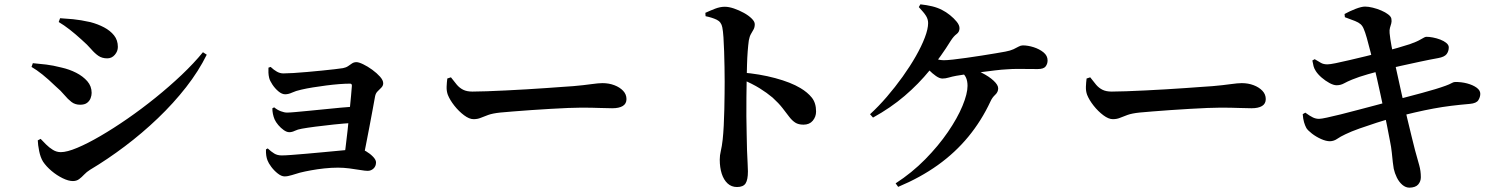

<svg xmlns="http://www.w3.org/2000/svg" viewBox="-20 -821 7000 895"><path d="M253.7 -718.4 260.1 -736.1Q284.7 -734.9 320.4 -731.5Q356 -728 401.3 -717.9Q436 -708.8 465 -693.5Q493.9 -678.2 511.6 -656.1Q529.4 -633.9 529.4 -602.2Q529.4 -582 515.2 -565.5Q501.1 -549 479.9 -549Q456 -549 439 -560.5Q422.1 -572 404.8 -592.1Q387.6 -612.2 360.6 -635.8Q331.5 -662.4 304.8 -683.2Q278.1 -704 253.7 -718.4ZM926 -577.6 943.7 -566Q906 -489.5 847.6 -414.7Q789.2 -339.9 716 -269.9Q642.9 -199.9 562 -139Q481.2 -78.1 399.7 -29.5Q383.9 -19.6 372.3 -7.3Q360.7 5.1 348.8 14Q336.9 23 319.8 23Q298.8 23 271.7 9.6Q244.6 -3.7 220.2 -24.3Q195.8 -44.9 180.7 -67.4Q168.6 -86.9 162.6 -116.7Q156.6 -146.5 156.1 -166.7L169.4 -173.7Q180 -162.3 194.7 -147.7Q209.3 -133 226.6 -122.4Q243.9 -111.8 263.3 -111.8Q292.1 -111.8 340 -131.9Q387.9 -151.9 447.9 -186.9Q507.9 -221.8 573.7 -267.3Q639.6 -312.9 704.5 -365.2Q769.4 -417.6 826.6 -471.7Q883.7 -525.9 926 -577.6ZM126.9 -509.1 133.1 -526.5Q163.9 -524 195.4 -520.1Q227 -516.3 266.8 -506.1Q303.1 -498 335 -481.8Q366.8 -465.5 387 -442.4Q407.2 -419.2 407.2 -388.1Q407.2 -376.3 402.4 -363.4Q397.5 -350.5 386.1 -341.7Q374.7 -332.8 353.6 -332.8Q329.9 -332.8 313.1 -345.8Q296.3 -358.7 280 -378.3Q263.8 -398 239.7 -418.4Q205.7 -451.3 178 -473.5Q150.2 -495.7 126.9 -509.1Z M1241.5 -509.1Q1256.6 -494.7 1271.1 -486.8Q1285.5 -478.8 1300.8 -478.8Q1318.7 -478.8 1348 -480.6Q1377.4 -482.4 1412 -485.5Q1446.6 -488.6 1480 -491.9Q1513.5 -495.2 1539.9 -498.3Q1566.2 -501.4 1578.8 -503.4Q1593.2 -506.2 1602.7 -512.8Q1612.1 -519.5 1621 -525.4Q1629.8 -531.3 1641.7 -531.3Q1652.6 -531.3 1673.1 -521.4Q1693.6 -511.6 1715.2 -495.9Q1736.7 -480.2 1751.5 -463.6Q1766.3 -446.9 1766.3 -432.9Q1766.3 -421.5 1757.7 -412.7Q1749 -403.9 1740 -395Q1731 -386.1 1728.3 -371.4Q1724.3 -349.1 1717.5 -312.2Q1710.8 -275.4 1702.5 -232.2Q1694.2 -189 1686 -146.9Q1677.8 -104.8 1670.9 -70.8L1582.1 -71Q1585.8 -93.1 1590.5 -130.5Q1595.3 -168 1600.1 -211.8Q1605 -255.6 1609 -298Q1613 -340.4 1616.3 -373.3Q1619.5 -406.1 1620.3 -421.2Q1620.6 -431.1 1611.9 -431.1Q1590.2 -431.1 1561 -428.9Q1531.8 -426.6 1500.3 -422.5Q1468.8 -418.3 1438.7 -413.6Q1408.6 -408.8 1384.5 -403.1Q1358.6 -397.4 1341.5 -389.4Q1324.4 -381.5 1309.3 -381.5Q1294.2 -381.5 1277.9 -395.1Q1261.6 -408.8 1249.7 -426.9Q1237.7 -445 1234.7 -458.1Q1231.7 -470.5 1231.3 -482.4Q1230.9 -494.2 1231.4 -505.6ZM1258 -320.6Q1272.6 -308.6 1289.1 -302.4Q1305.5 -296.2 1317.9 -296.2Q1329.6 -296.2 1356.7 -298.6Q1383.8 -301 1419.5 -304.5Q1455.3 -308 1493.8 -311.8Q1532.4 -315.7 1568 -319.1Q1603.7 -322.4 1630 -324.1L1626.3 -248.2Q1582.3 -245.5 1535.8 -240.6Q1489.4 -235.7 1450.3 -230.6Q1411.2 -225.5 1387.6 -221.2Q1367.3 -217.7 1354.3 -211.3Q1341.2 -204.8 1328.3 -204.8Q1316.9 -204.8 1303 -214.4Q1289.2 -224 1277.4 -237.9Q1265.6 -251.8 1259.8 -264.9Q1255.1 -276.1 1252.2 -290Q1249.4 -303.9 1249.6 -316.3ZM1227.9 -129.2Q1244 -114.1 1258.5 -105.3Q1272.9 -96.5 1293.2 -96.5Q1308.9 -96.5 1339.3 -98.8Q1369.7 -101.2 1407.9 -104.4Q1446.1 -107.7 1486.3 -111.5Q1526.5 -115.4 1561.9 -118.6Q1597.4 -121.8 1621.8 -124.2Q1646.2 -126.6 1652 -126.6Q1668.2 -126.6 1686.9 -115.5Q1705.6 -104.4 1719.2 -90.1Q1732.8 -75.8 1732.8 -64.2Q1732.8 -46.4 1721.3 -35.5Q1709.7 -24.6 1693.7 -24.6Q1682.6 -24.6 1659.4 -28.5Q1636.3 -32.4 1608.6 -36Q1580.9 -39.5 1555.5 -39.5Q1524.7 -39.5 1492.1 -36Q1459.5 -32.5 1430.1 -27.1Q1400.7 -21.8 1378.1 -16.1Q1359.1 -10.7 1340.1 -4.7Q1321.2 1.3 1306.6 1.3Q1292 1.3 1274.8 -12.2Q1257.7 -25.7 1244.6 -43.2Q1231.6 -60.6 1226.8 -73.8Q1223.1 -83.4 1221.2 -95.3Q1219.3 -107.1 1219.8 -124.6Z M2082 -460.6Q2096.8 -440.9 2109.6 -425.9Q2122.4 -410.9 2139.3 -402.5Q2156.2 -394.1 2182.2 -394.1Q2209 -394.1 2249.7 -395.6Q2290.3 -397.1 2337.9 -399.4Q2385.5 -401.6 2434.2 -404.6Q2482.9 -407.6 2526.8 -410.6Q2570.6 -413.6 2603.5 -416.1Q2636.5 -418.6 2651.6 -419.4Q2701.6 -423.8 2735.7 -428.7Q2769.9 -433.5 2788.2 -433.5Q2818.5 -433.5 2843.9 -423.8Q2869.3 -414.1 2884.8 -397.6Q2900.3 -381.1 2900.3 -359.1Q2900.3 -337.5 2883 -326.9Q2865.7 -316.4 2833.9 -316.4Q2804.6 -316.4 2773.1 -317.8Q2741.7 -319.2 2688.5 -319.2Q2665.7 -319.2 2628.3 -317.7Q2590.9 -316.2 2545.7 -313.5Q2500.6 -310.9 2456 -307.8Q2411.5 -304.6 2373.3 -301.6Q2335.1 -298.6 2312.4 -296.4Q2276.4 -292.6 2256.1 -285.3Q2235.7 -278.1 2221 -271.8Q2206.2 -265.5 2187.4 -265.5Q2167.6 -265.5 2143.3 -283.7Q2118.9 -301.9 2098.1 -328.2Q2077.3 -354.6 2067.6 -378.8Q2061.2 -396.2 2061.9 -416.6Q2062.7 -436.9 2065.1 -455Z M3268 -761.2Q3289.6 -771.2 3313.3 -780.4Q3337 -789.5 3358.7 -789.5Q3377.3 -789.5 3401.1 -781.5Q3424.9 -773.4 3447.4 -761Q3469.8 -748.7 3484 -734.5Q3498.3 -720.4 3498.3 -708.1Q3498.3 -693.5 3492.5 -683.4Q3486.6 -673.3 3480.3 -662.1Q3474 -651 3470.5 -632.1Q3467.5 -609.9 3465.3 -581.1Q3463.1 -552.4 3462.2 -519.3Q3461.3 -486.2 3460.6 -451.5Q3459.9 -410.8 3459.4 -367Q3458.9 -323.2 3459.2 -279.3Q3459.6 -235.4 3460.6 -195.1Q3461.5 -154.9 3462.2 -121.1Q3463.7 -82.8 3465.1 -57.6Q3466.4 -32.5 3466.4 -22.1Q3466.4 16.9 3455.6 33.8Q3444.7 50.8 3415.4 50.8Q3389.6 50.8 3371.6 34.1Q3353.6 17.4 3344.3 -11.4Q3335.1 -40.2 3335.1 -77Q3335.1 -97.1 3340.1 -117.5Q3345.1 -138 3348.8 -170.9Q3351.8 -198.9 3353.7 -235.7Q3355.6 -272.4 3356.4 -311.1Q3357.3 -349.7 3357.6 -383.8Q3358 -417.8 3358 -440.1Q3358 -471.5 3357.3 -508.4Q3356.6 -545.3 3355.5 -581.2Q3354.4 -617.1 3352.4 -646.9Q3350.4 -676.7 3347 -693.5Q3342.3 -718.7 3321 -729Q3299.6 -739.3 3269 -745.5ZM3438.3 -483.1Q3520.5 -476.5 3593.5 -456.9Q3666.5 -437.3 3711.4 -410.3Q3744.3 -390.7 3764.2 -366Q3784.1 -341.2 3784.1 -301.1Q3784.1 -276.8 3768.7 -258.3Q3753.4 -239.9 3725.6 -239.9Q3701.8 -239.9 3687 -249.5Q3672.2 -259.1 3659 -276.4Q3645.9 -293.6 3628 -316.8Q3610.1 -340 3581.4 -366.1Q3554.8 -388.5 3521.4 -409.3Q3488 -430.1 3438.3 -451.3Z M4035.6 -288.5Q4074.9 -324.4 4113.9 -369.7Q4152.9 -415 4187.7 -463.6Q4222.5 -512.3 4249.2 -559.1Q4275.8 -605.9 4291.1 -646.1Q4306.4 -686.3 4306.4 -713.4Q4306.4 -731.2 4296.6 -747Q4286.8 -762.7 4263 -788L4270.4 -800.8Q4300.3 -797.6 4325.5 -791.5Q4350.7 -785.4 4371.4 -774.5Q4389.5 -765.6 4408.2 -750.6Q4426.9 -735.6 4439.8 -719.6Q4452.7 -703.6 4452.7 -689.4Q4452.7 -672.2 4439.1 -662.2Q4425.5 -652.2 4412 -631.2Q4367.6 -559.4 4314.7 -494.4Q4261.8 -429.4 4196.7 -373.8Q4131.7 -318.2 4049.5 -272.9ZM4304.5 -559.3Q4320 -551.9 4341.4 -546.1Q4362.8 -540.3 4380.7 -540.3Q4395.1 -540.3 4423 -543.4Q4450.8 -546.5 4485.9 -551.5Q4520.9 -556.5 4556.5 -562Q4592 -567.5 4621.2 -572.5Q4650.4 -577.5 4665.9 -580.3Q4689.8 -584.7 4704.3 -591.5Q4718.9 -598.3 4728.5 -603.9Q4738.2 -609.4 4747.9 -609.4Q4771.6 -609.4 4798.5 -600.9Q4825.3 -592.3 4844.3 -576.9Q4863.3 -561.4 4863.3 -539.3Q4863.3 -523.2 4854 -511.1Q4844.8 -499.1 4817.1 -499.1Q4798.3 -499.1 4774 -499.4Q4749.8 -499.8 4724 -499.8Q4698.3 -499.8 4673.1 -497.8Q4650.4 -496.8 4618.5 -492.9Q4586.7 -489.1 4552.6 -484.6Q4518.5 -480.1 4488.1 -475.7Q4457.7 -471.3 4437.1 -467.6Q4418.1 -464.1 4402.6 -459.5Q4387.2 -454.9 4373.2 -454.9Q4359.8 -454.9 4342.8 -466.8Q4325.8 -478.7 4310.6 -494.3Q4295.4 -509.9 4285.4 -521.8ZM4166.8 50.1 4154.9 33.7Q4231.2 -15.7 4292.9 -78.5Q4354.6 -141.2 4398.8 -205.9Q4443.1 -270.6 4466.6 -327.4Q4490.1 -384.1 4490.1 -420.8Q4490.1 -443.6 4482.8 -459.5Q4475.5 -475.4 4459.9 -485.4L4479 -508.3Q4520.8 -499.6 4555.7 -482.1Q4590.7 -464.5 4611.8 -444.7Q4633 -424.9 4633 -409.3Q4633 -391.8 4619.1 -379.1Q4605.3 -366.4 4597.4 -348.9Q4555.1 -258.1 4493.9 -183.8Q4432.8 -109.5 4351.6 -51.4Q4270.4 6.7 4166.8 50.1Z M5062 -460.6Q5076.8 -440.9 5089.6 -425.9Q5102.4 -410.9 5119.3 -402.5Q5136.2 -394.1 5162.2 -394.1Q5189 -394.1 5229.7 -395.6Q5270.3 -397.1 5317.9 -399.4Q5365.5 -401.6 5414.2 -404.6Q5462.9 -407.6 5506.8 -410.6Q5550.6 -413.6 5583.5 -416.1Q5616.5 -418.6 5631.6 -419.4Q5681.6 -423.8 5715.7 -428.7Q5749.9 -433.5 5768.2 -433.5Q5798.5 -433.5 5823.9 -423.8Q5849.3 -414.1 5864.8 -397.6Q5880.3 -381.1 5880.3 -359.1Q5880.3 -337.5 5863 -326.9Q5845.7 -316.4 5813.9 -316.4Q5784.6 -316.4 5753.1 -317.8Q5721.7 -319.2 5668.5 -319.2Q5645.7 -319.2 5608.3 -317.7Q5570.9 -316.2 5525.7 -313.5Q5480.6 -310.9 5436 -307.8Q5391.5 -304.6 5353.3 -301.6Q5315.1 -298.6 5292.4 -296.4Q5256.4 -292.6 5236.1 -285.3Q5215.7 -278.1 5201 -271.8Q5186.2 -265.5 5167.4 -265.5Q5147.6 -265.5 5123.3 -283.7Q5098.9 -301.9 5078.1 -328.2Q5057.3 -354.6 5047.6 -378.8Q5041.2 -396.2 5041.9 -416.6Q5042.7 -436.9 5045.1 -455Z M6247.6 -755.8Q6271.1 -768.8 6298.8 -779.6Q6326.5 -790.3 6343.1 -790.3Q6358.6 -790.3 6379 -785.3Q6399.4 -780.3 6418.6 -772.1Q6437.8 -764 6451.1 -753.7Q6464.5 -743.4 6465.9 -733.5Q6468.1 -721.1 6465.2 -711.4Q6462.3 -701.8 6459.3 -691.5Q6456.3 -681.1 6457.6 -666.6Q6460.1 -640 6466.2 -607.9Q6472.3 -575.8 6482.1 -526.9Q6499.2 -449.1 6513.4 -384.9Q6527.7 -320.8 6539.5 -270.3Q6551.3 -219.8 6560.8 -182.2Q6570.2 -144.6 6576.2 -120.6Q6588.3 -77 6595.7 -50.6Q6603.2 -24.2 6603.2 5.2Q6603.2 24.6 6590.9 38.9Q6578.6 53.1 6550.4 53.8Q6532.5 53.8 6517 40.6Q6501.6 27.4 6491.4 6.8Q6481.3 -13.8 6476.8 -34.7Q6474.8 -44.9 6472.6 -64.4Q6470.5 -83.8 6467.8 -109.9Q6465.1 -136 6459.4 -163.2Q6453.2 -196.4 6445.7 -234.2Q6438.2 -272 6430.1 -310.4Q6421.9 -348.8 6414.2 -384.9Q6406.4 -421 6399.4 -451.6Q6392.4 -482.2 6387.4 -503.4Q6377.5 -543.4 6368.4 -579.7Q6359.3 -616 6351.3 -644.1Q6343.3 -672.3 6337 -686.2Q6331.3 -700.4 6322.2 -708.3Q6313.2 -716.3 6296.4 -723.1Q6279.6 -729.9 6249.1 -740.8ZM6097.5 -539.1 6108.4 -545.1Q6126 -534.3 6137.9 -527.7Q6149.7 -521 6167.9 -521Q6179.1 -521 6206.7 -526.6Q6234.2 -532.2 6271 -540.9Q6307.8 -549.6 6346.7 -558.9Q6385.6 -568.2 6417.8 -576.7Q6464.1 -588.9 6495.3 -597.9Q6526.4 -607 6551.5 -615Q6584.7 -626.5 6603.4 -637.8Q6622.1 -649.2 6628.3 -649.4Q6641.3 -649.7 6659.2 -646.3Q6677.1 -642.9 6694.2 -636.4Q6711.2 -629.8 6722.3 -620.5Q6733.4 -611.1 6733.4 -600.2Q6733.4 -582.1 6723.3 -568.7Q6713.1 -555.4 6683.8 -550.2Q6645.8 -543.4 6599 -533.4Q6552.1 -523.4 6509.5 -513.9Q6466.8 -504.4 6440.7 -497.4Q6399.7 -487.2 6357 -475.1Q6314.3 -463 6282.9 -450.1Q6260.8 -441.1 6244.9 -432.3Q6229.1 -423.6 6210.5 -423.6Q6196.6 -423.6 6177.4 -433.9Q6158.2 -444.3 6140.6 -459.5Q6123.1 -474.7 6113.5 -489.8Q6105.7 -502.1 6103.1 -512.4Q6100.5 -522.6 6097.5 -539.1ZM6052.6 -288.8 6064.6 -295.9Q6086.9 -279.6 6100.5 -273.3Q6114.1 -267 6128.5 -267Q6138.5 -267 6165.3 -272.8Q6192 -278.5 6229.9 -287.9Q6267.8 -297.4 6310.2 -308.7Q6352.7 -320.1 6393.7 -330.7Q6434.7 -341.4 6467.8 -350.6Q6502.1 -359.5 6537.6 -368.9Q6573.1 -378.3 6607.3 -387.4Q6641.6 -396.5 6670.2 -405.3Q6698.8 -414 6718.9 -421.4Q6737.2 -428.1 6746.1 -433.3Q6755.1 -438.5 6762.1 -438.8Q6791.5 -439.3 6818.6 -432.2Q6845.7 -425 6863 -412.5Q6880.3 -400.1 6880.3 -383.8Q6880.3 -368.7 6871.3 -354.1Q6862.3 -339.5 6831.9 -336.8Q6785.4 -332.8 6744.2 -327.7Q6703 -322.6 6662.2 -315Q6621.3 -307.4 6576.2 -297Q6531.2 -286.6 6476 -272.1Q6440 -262.6 6398 -249.2Q6356.1 -235.7 6317.4 -222Q6278.7 -208.3 6252.1 -195.4Q6228.2 -184.2 6213.3 -173.8Q6198.4 -163.3 6179.7 -162.6Q6161.1 -162.6 6137.6 -173.2Q6114.2 -183.8 6095.3 -198.5Q6076.5 -213.2 6069.7 -223.9Q6063.2 -235.8 6058.7 -251.3Q6054.2 -266.7 6052.6 -288.8Z"/></svg>

Font: Noto Serif KR
Style: Regular
Weight: 200
Designer: Ryoko NISHIZUKA 西塚涼子 (kana & ideographs); Frank Grießhammer (Latin, Greek & Cyrillic); Wenlong ZHANG 张文龙 (bopomofo); San
Foundry: Adobe
Version: Version 2.001;hotconv 1.1.0;makeotfexe 2.6.0